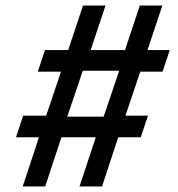

<svg xmlns="http://www.w3.org/2000/svg" viewBox="-20 -670 640 690"><path d="M61.7 0 120 -176.7H37.5L63.3 -254.2H145.8L199.2 -412.5H115.8L141.7 -490H225L278.3 -650H359.2L305.8 -490H429.2L482.5 -650H563.3L510 -490H590L564.2 -412.5H484.2L430.8 -254.2H511.7L485.8 -176.7H405L346.7 0H265.8L324.2 -176.7H200.8L142.5 0ZM221.7 -250.8H352.5L408.3 -415.8H277.5Z"/></svg>

Font: Familjen Grotesk
Style: Italic
Weight: 400
Italic angle: -9.46201°
Designer: Anders Wikstroem, Jonas Baeckman, Matilda Gysing, Kristian Moeller
Foundry: Familjen STHLM AB
Version: Version 2.000